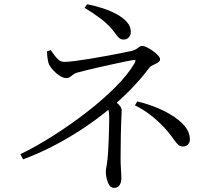

<svg xmlns="http://www.w3.org/2000/svg" viewBox="-20 -835 1040 909"><path d="M392.4 -814.9Q429.3 -807.8 466.1 -795.9Q502.9 -784 533.1 -767.4Q563.3 -750.9 581.4 -730.1Q599.4 -709.2 599.4 -683.4Q599.4 -669.9 590.4 -658.8Q581.5 -647.7 565.4 -647.7Q554.7 -647.7 546.8 -653.1Q539 -658.6 531.8 -668.7Q524.7 -678.8 515.1 -690.8Q492 -719.5 459 -745Q425.9 -770.5 380.6 -798ZM89.6 -80.6 76.4 -104.8Q151.7 -141.6 233.3 -193.4Q314.9 -245.2 390.9 -304.1Q466.9 -363 526.5 -422.7Q586.1 -482.3 617.5 -536.6Q622.5 -545.8 621.1 -549Q619.7 -552.2 609.7 -550.6Q598.7 -549.1 574.4 -544Q550.1 -538.9 518.9 -532.1Q487.6 -525.3 455.2 -518Q422.8 -510.7 395.6 -504.1Q368.4 -497.5 352 -493.1Q336.6 -489.5 327.8 -482.8Q318.9 -476.2 311.8 -470.8Q304.6 -465.5 292.6 -465.5Q280.1 -465.5 263.3 -476Q246.5 -486.5 232.6 -501.5Q218.6 -516.5 212.2 -529.6Q208 -539.1 205.4 -557.3Q202.8 -575.4 202.4 -591.7L220 -597.9Q228.4 -586.8 237.5 -573.8Q246.5 -560.7 258 -551.4Q269.4 -542 285 -542Q302 -542 334.9 -546.2Q367.9 -550.4 407.7 -557Q447.5 -563.6 486.9 -570.9Q526.3 -578.2 557.3 -584.3Q588.3 -590.4 602.9 -593.8Q618.5 -598 626.5 -603.4Q634.4 -608.9 639.8 -613.2Q645.1 -617.6 652.4 -617.6Q662.1 -617.6 676.3 -610.6Q690.5 -603.7 704.7 -593.2Q718.9 -582.7 728.3 -572.4Q737.8 -562.2 737.8 -554.5Q737.8 -545 727.6 -538.7Q717.3 -532.5 705 -527.3Q692.8 -522 686.6 -513.8Q638.6 -449.4 573.6 -386.6Q508.6 -323.8 431.1 -267Q353.6 -210.3 267.1 -162.4Q180.6 -114.6 89.6 -80.6ZM497.1 -275.6Q497.1 -300.6 493.4 -313.6Q489.8 -326.5 481.4 -339.7L507.5 -366.6Q521 -358.3 531.8 -349.5Q542.7 -340.7 549.4 -331.3Q556.1 -322 556.1 -311.5Q556.1 -301.7 555.1 -287.6Q554.1 -273.5 553.5 -249.1Q552.9 -224.7 551.9 -184.9Q550.9 -145.2 550.9 -83.1Q550.9 -59.2 552.7 -33.4Q554.5 -7.6 554.5 9.2Q554.5 19.8 551.5 30.2Q548.5 40.5 540.9 47.4Q533.4 54.4 519.2 54.4Q505.6 54.4 497.3 41.3Q489 28.1 485 10.8Q481 -6.5 481 -18.8Q481 -33 483.6 -44.1Q486.2 -55.3 489.2 -83.6Q490.7 -94.4 492 -118.1Q493.3 -141.8 494.5 -171.1Q495.7 -200.3 496.4 -228.5Q497.1 -256.8 497.1 -275.6ZM630 -354.9Q696.7 -338.8 753.5 -311.3Q810.2 -283.8 844.6 -249.2Q879 -214.5 879 -174.1Q879 -160.7 870.2 -151.2Q861.4 -141.6 847.4 -141.6Q833.5 -141.6 824.7 -149Q815.8 -156.3 804.2 -172.8Q779.8 -208.3 750.5 -238.5Q721.3 -268.6 688.4 -293.6Q655.5 -318.5 618.7 -336.2Z"/></svg>

Font: Noto Serif JP
Style: Regular
Weight: 200
Designer: Ryoko NISHIZUKA 西塚涼子 (kana & ideographs); Frank Grießhammer (Latin, Greek & Cyrillic); Wenlong ZHANG 张文龙 (bopomofo); San
Foundry: Adobe
Version: Version 2.001;hotconv 1.1.0;makeotfexe 2.6.0